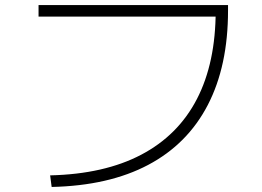

<svg xmlns="http://www.w3.org/2000/svg" viewBox="-20 -726 1040 762"><path d="M179 -30Q394 -35 540.5 -112Q687 -189 761.5 -333Q836 -477 836 -684L860 -660H133V-706H885V-684Q885 -464 804.5 -309Q724 -154 568 -71.5Q412 11 185 16Z"/></svg>

Font: M PLUS 1 Light
Style: Regular
Weight: 300
Designer: Coji Morishita
Foundry: UNDERFOREST DESIGN
Version: Version 1.001